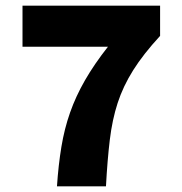

<svg xmlns="http://www.w3.org/2000/svg" viewBox="-20 -654 640 674"><path d="M180 0Q185 -75 195.5 -138.5Q206 -202 226 -259Q246 -316 278.5 -372.5Q311 -429 359 -490H59V-634H542V-528Q483 -464 447.5 -407.5Q412 -351 393 -292.5Q374 -234 365.5 -163.5Q357 -93 352 0Z"/></svg>

Font: Source Code Pro ExtraLight Black
Style: Regular
Weight: 900
Monospace: yes
Version: Version 1.018;hotconv 1.0.116;makeotfexe 2.5.65601